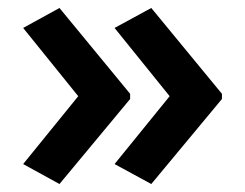

<svg xmlns="http://www.w3.org/2000/svg" viewBox="-20 -511 614 481"><path d="M536 -263 359 -50 267 -100 405 -270 267 -441 359 -491 536 -276ZM306 -263 129 -50 38 -100 176 -270 38 -441 129 -491 306 -276Z"/></svg>

Font: Noto Sans Khmer SemiBold
Style: Regular
Weight: 600
Version: Version 2.003